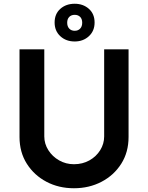

<svg xmlns="http://www.w3.org/2000/svg" viewBox="-20 -995 789 1023"><path d="M216 -268Q216 -229 237.5 -195Q259 -161 295 -140.5Q331 -120 374 -120Q420 -120 456.5 -140.5Q493 -161 514 -195Q535 -229 535 -268V-732H665V-265Q665 -184 626 -122.5Q587 -61 521 -26.5Q455 8 374 8Q293 8 227.5 -26.5Q162 -61 123 -122.5Q84 -184 84 -265V-732H216ZM271 -875Q271 -921 301.5 -948Q332 -975 378 -975Q423 -975 453.5 -948Q484 -921 484 -875Q484 -830 453.5 -802Q423 -774 378 -774Q332 -774 301.5 -802Q271 -830 271 -875ZM338 -874Q338 -854 349 -842.5Q360 -831 378 -831Q396 -831 407 -842.5Q418 -854 418 -874Q418 -894 407 -905Q396 -916 378 -916Q360 -916 349 -905Q338 -894 338 -874Z"/></svg>

Font: Reem Kufi Fun SemiBold
Style: Regular
Weight: 600
Designer: Khaled Hosny
Version: Version 1.005